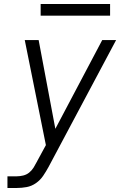

<svg xmlns="http://www.w3.org/2000/svg" viewBox="-20 -719 640 954"><path d="M17 215V157H64Q79 157 95.5 153Q112 149 125 138.5Q138 128 147 113.5Q156 99 163 85L164 84Q164 84 164 84Q164 84 164 84Q164 83 164 83Q164 83 164 83L208 2L103 -520H172L255 -79L488 -520H557L221 111Q209 133 194.5 154.5Q180 176 158.5 191Q137 206 112.5 210.5Q88 215 64 215ZM182 -641V-699H527V-641Z"/></svg>

Font: Iosevka SS04 Light Extended
Style: Italic
Weight: 300
Width: 7
Italic angle: -9°
Monospace: yes
Designer: Belleve Invis
Foundry: Belleve Invis
Version: Version 19.0.0; ttfautohint (v1.8.4)